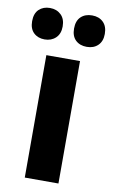

<svg xmlns="http://www.w3.org/2000/svg" viewBox="-113 -803 499 848"><g transform="rotate(10 136.0 -378.5)"><path d="M212 0H61V-549H212ZM-27 -686Q-27 -721 -8 -739Q11 -757 41 -757Q71 -757 90.5 -738.5Q110 -720 110 -686Q110 -653 90.5 -634.5Q71 -616 41 -616Q11 -616 -8 -634Q-27 -652 -27 -686ZM161 -686Q161 -721 180 -739Q199 -757 230 -757Q261 -757 280 -738.5Q299 -720 299 -686Q299 -653 280 -634.5Q261 -616 230 -616Q199 -616 180 -634Q161 -652 161 -686Z"/></g></svg>

Font: Noto Sans Tamil Condensed ExtraBold
Style: Regular
Weight: 800
Width: 3
Designer: Jelle Bosma - Monotype Design Team
Foundry: Monotype Imaging Inc.
Version: Version 2.004; ttfautohint (v1.8.4.7-5d5b)